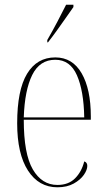

<svg xmlns="http://www.w3.org/2000/svg" viewBox="-20 -786 452 816"><path d="M224 10Q145 10 99 -61Q53 -132 53 -262Q53 -403 95 -472.5Q137 -542 215 -542Q288 -542 327 -474.5Q366 -407 366 -291V-277H81Q81 -132 119.5 -66Q158 0 224 0Q271 0 299 -28Q327 -56 338 -100Q351 -96 351 -81Q351 -64 336.5 -43Q322 -22 293.5 -6Q265 10 224 10ZM338 -287Q336 -400 307 -466Q278 -532 215 -532Q149 -532 117 -467.5Q85 -403 81 -287ZM181 -616Q204 -656 224 -694Q244 -732 261 -766H292V-756Q280 -739 261.5 -712.5Q243 -686 222.5 -657.5Q202 -629 184 -606H181Z"/></svg>

Font: Noto Serif Display Condensed Thin
Style: Regular
Weight: 100
Width: 3
Designer: Monotype Design Team
Foundry: Monotype Imaging Inc.
Version: Version 2.009